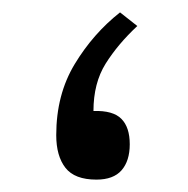

<svg xmlns="http://www.w3.org/2000/svg" viewBox="-20 -290 304 310"><path d="M201.7 -248Q170.4 -218.8 150.6 -187.3Q130.9 -155.8 130.9 -110.8Q162.6 -111.8 176 -98.1Q189.5 -84.5 189.5 -57.1Q189.5 -30.3 176.3 -15.1Q163.1 0 135.7 0Q100.6 0 85.7 -19Q70.8 -38.1 70.8 -71.8Q70.8 -137.2 100.6 -186.5Q130.4 -235.8 173.8 -270Z"/></svg>

Font: Vazirmatn FD Light
Style: Regular
Weight: 300
Designer: Saber Rastikerdar
Foundry: Saber Rastikerdar
Version: Version 33.003